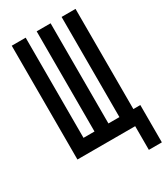

<svg xmlns="http://www.w3.org/2000/svg" viewBox="-216 -828 933 1074"><g transform="rotate(-30 250.5 -291.0)"><path d="M417 153V0H44V-735H134V-88H205V-735H295V-88H366V-735H456V-88H501V153Z"/></g></svg>

Font: Iosevka Term Curly Semibold
Style: Regular
Weight: 600
Designer: Belleve Invis
Foundry: Belleve Invis
Version: Version 32.3.0